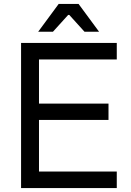

<svg xmlns="http://www.w3.org/2000/svg" viewBox="-20 -955 665 975"><path d="M174 -794 278 -935H379L483 -794H409L332 -879H326L249 -794ZM87 0V-737H573V-653H178V-429H531V-346H178V-84H573V0Z"/></svg>

Font: Tomorrow
Style: Regular
Weight: 400
Designer: Tony de Marco, Monica Rizzolli
Foundry: Just in Type
Version: Version 2.002